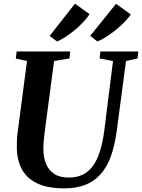

<svg xmlns="http://www.w3.org/2000/svg" viewBox="-20 -1026 781 1056"><path d="M673 -690.5 622 -306Q611 -223.5 588.8 -163.8Q566.5 -104 531.2 -65.5Q496 -27 447 -8.5Q398 10 334.5 10Q241 10 183.5 -18Q126 -46 99.5 -96.5Q73 -147 72.5 -214Q72.5 -233 73 -252.8Q73.5 -272.5 76.5 -293.5L128.5 -690.5L67 -704L71.5 -743H366L362 -704.5L277.5 -690.5L226 -302Q222.5 -274.5 220.5 -249.5Q218.5 -224.5 218.5 -204.5Q219 -160.5 233 -125.5Q247 -90.5 277.5 -70Q308 -49.5 358 -49.5Q417 -49.5 456.2 -78.2Q495.5 -107 519.2 -165Q543 -223 554 -311L601.5 -690L528 -704.5L532 -743H741L736.5 -704.5ZM253 -828.5 392.5 -1006 472.5 -948Q460 -928 439 -905.5Q418 -883 392.5 -861.8Q367 -840.5 341 -823.5Q315 -806.5 293.5 -798ZM476 -828.5 618 -1005 699.5 -946.5Q686 -927 664.2 -904.5Q642.5 -882 616.5 -861Q590.5 -840 564 -823.2Q537.5 -806.5 515.5 -798Z"/></svg>

Font: Merriweather 60pt
Style: Bold Italic
Weight: 700
Italic angle: -7.8°
Version: Version 2.101